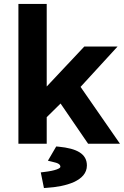

<svg xmlns="http://www.w3.org/2000/svg" viewBox="-20 -726 626 970"><path d="M216 0V-134L286 -203L425 0H586L387 -287L574 -491H406L216 -289V-706H73V0ZM264 14 222 86 243 91C276 98 285 105 285 117C285 124 263 136 202 143L186 145L202 224L215 223C313 217 419 188 419 110C419 52 370 24 276 15Z"/></svg>

Font: Falling Sky
Style: Bd+
Weight: 400
Designer: Paul D. Hunt
Foundry: Adobe Systems Incorporated
Version: Version 1.02